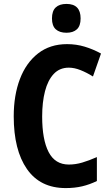

<svg xmlns="http://www.w3.org/2000/svg" viewBox="-20 -949 566 979"><path d="M331 -604Q284 -604 254 -572Q224 -540 209.5 -484Q195 -428 195 -355Q195 -237 228 -173.5Q261 -110 331 -110Q365 -110 399 -120Q433 -130 474 -148V-26Q437 -8 399 1Q361 10 315 10Q185 10 117.5 -87Q50 -184 50 -356Q50 -463 81.5 -546Q113 -629 174 -676.5Q235 -724 322 -724Q369 -724 412 -711Q455 -698 495 -676L454 -559Q422 -579 390.5 -591.5Q359 -604 331 -604ZM319 -929Q391 -929 391 -855Q391 -817 372 -799.5Q353 -782 319 -782Q284 -782 264.5 -799.5Q245 -817 245 -855Q245 -893 264 -911Q283 -929 319 -929Z"/></svg>

Font: Noto Sans Gujarati Condensed
Style: Bold
Weight: 700
Width: 3
Designer: Jelle Bosma - Monotype Design Team, Universal Thirst
Foundry: Monotype Imaging Inc.
Version: Version 2.106; ttfautohint (v1.8.4.7-5d5b)